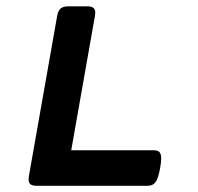

<svg xmlns="http://www.w3.org/2000/svg" viewBox="-20 -600 640 620"><path d="M287.6 -559.1Q287.6 -556.6 286.6 -548.8L210 -114.7H476.6Q489.3 -114.7 494.9 -108.9Q500.5 -103 500.5 -88.4Q500.5 -75.2 497.1 -57.6Q491.2 -23.9 482.4 -12Q473.6 0 456.5 0H98.6Q85 0 78.6 -4.9Q72.3 -9.8 72.3 -20.5Q72.3 -22.9 73.2 -30.8L164.6 -548.8Q167.5 -565.4 175.8 -572.5Q184.1 -579.6 200.7 -579.6H261.2Q274.9 -579.6 281.2 -574.7Q287.6 -569.8 287.6 -559.1Z"/></svg>

Font: Courier Prime Sans
Style: Bold Italic
Weight: 700
Italic angle: -10°
Designer: Alan Dague-Greene
Foundry: Quote-Unquote Apps
Version: Version 3.020